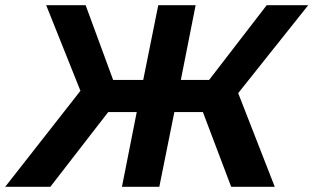

<svg xmlns="http://www.w3.org/2000/svg" viewBox="-60 -720 1208 740"><path d="M-40 0 250 -370 118 -700H270L376 -412H492L550 -700H694L637 -412H746L968 -700H1128L858 -361L999 0H831L722 -288H612L554 0H410L467 -288H357L134 0Z"/></svg>

Font: Argentum Sans Medium
Style: Italic
Weight: 500
Italic angle: -11°
Designer: Julieta Ulanovsky (font), Cristiano Sobral (main changes and remaster)
Foundry: Julieta Ulanovsky (font), Cristiano Sobral (main changes and remaster)
Version: Version 2.007;June 15, 2022;FontCreator 14.0.0.2814 64-bit; 